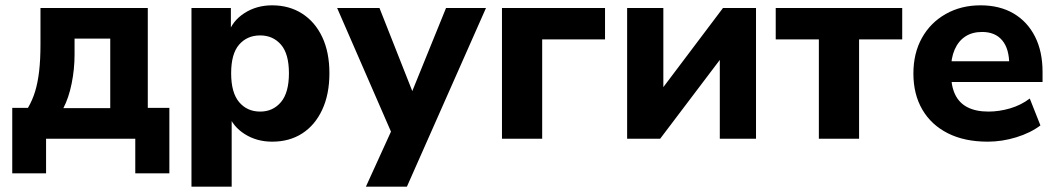

<svg xmlns="http://www.w3.org/2000/svg" viewBox="-20 -521 3972 721"><path d="M26 130V-116H85Q102 -145 112 -178Q122 -211 127 -254Q132 -297 132 -354V-491H535V-116H616V130H488V0H153V130ZM218 -115H394V-376H260V-316Q260 -261 249 -207Q238 -153 218 -115Z M699 180V-491H847V-394H837Q852 -442 897.5 -471.5Q943 -501 1002 -501Q1066 -501 1114.5 -470Q1163 -439 1190 -382Q1217 -325 1217 -246Q1217 -167 1190 -109Q1163 -51 1115 -20Q1067 11 1002 11Q944 11 899 -17.5Q854 -46 838 -92H850V180ZM957 -102Q1005 -102 1035 -137.5Q1065 -173 1065 -246Q1065 -319 1035 -353.5Q1005 -388 957 -388Q908 -388 878 -353.5Q848 -319 848 -246Q848 -173 878 -137.5Q908 -102 957 -102Z M1354 180 1462 -57V5L1246 -491H1405L1544 -139H1512L1655 -491H1805L1508 180Z M1865 0V-491H2252V-373H2016V0Z M2335 0V-491H2471V-158H2444L2695 -491H2819V0H2683V-333H2711L2459 0Z M3055 0V-373H2893V-491H3368V-373H3206V0Z M3689 11Q3602 11 3539.5 -20.5Q3477 -52 3443.5 -109.5Q3410 -167 3410 -245Q3410 -321 3442 -378.5Q3474 -436 3531.5 -468.5Q3589 -501 3662 -501Q3734 -501 3786 -470.5Q3838 -440 3866.5 -384Q3895 -328 3895 -251V-213H3534V-291H3786L3770 -277Q3770 -338 3743.5 -369.5Q3717 -401 3668 -401Q3631 -401 3605 -384Q3579 -367 3565 -335Q3551 -303 3551 -258V-250Q3551 -199 3566.5 -166.5Q3582 -134 3613.5 -118Q3645 -102 3692 -102Q3732 -102 3773 -114Q3814 -126 3847 -151L3887 -50Q3850 -22 3796.5 -5.5Q3743 11 3689 11Z"/></svg>

Font: Nunito Sans 12pt ExtraBold
Style: Regular
Weight: 800
Designer: Vernon Adams
Foundry: Vernon Adams
Version: Version 3.101;gftools[0.9.27]